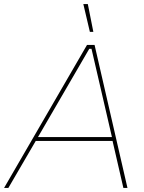

<svg xmlns="http://www.w3.org/2000/svg" viewBox="-49 -920 707 940"><path d="M-29 0H-8L126 -230H502L555 0H575L414 -700H377ZM391 -764H408L381 -900H359ZM137 -249 388 -681H399L499 -249Z"/></svg>

Font: Fixel Display Thin
Style: Italic
Weight: 100
Italic angle: -10°
Designer: AlfaBravo + MacPaw
Foundry: Kyrylo Tkachov, Marchela Mozhyna, Serhii Makarenko, Maria Weinstein, Zakhar Kryvoshyya
Version: Version 1.210;Glyphs 3.2 (3217)